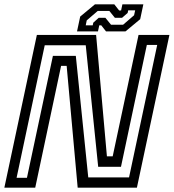

<svg xmlns="http://www.w3.org/2000/svg" viewBox="-32 -860 796 880"><path d="M44 -45H91.5L210.5 -604H315.5L372.5 -47H559.5L688.5 -654H641L522.5 -95.5H418L361 -652.5H173ZM-12 0 137 -700H408.5L458 -143.5H484.5L603 -700H744.5L595.5 0H324L273.5 -558H248L129.5 0ZM321 -716 335.5 -784 403 -840H492L514 -812H523L529 -840H625L610.5 -772L543 -716H454L432 -744H423L417 -716ZM361 -744H393L395.5 -756L420.5 -778.5H451L477 -746.5H532L582.5 -790L587.5 -812.5H555.5L553 -800.5L527.5 -778.5H494.5L469 -810H416L365.5 -766.5Z"/></svg>

Font: Tourney Thin Medium
Style: Italic
Weight: 500
Italic angle: -12°
Version: Version 1.015